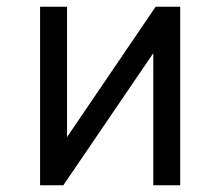

<svg xmlns="http://www.w3.org/2000/svg" viewBox="-20 -550 654 570"><path d="M179 -143V-530H99V0H168L435 -392V0H515V-530H442Z"/></svg>

Font: Cheyenne Sans
Style: Regular
Weight: 400
Designer: The Public Sans project authors (U.S. Web Design System), Libre Franklin designed by Pablo Impallari and Rodrigo Fuenzal
Foundry: The Cheyenne Sans Project Authors
Version: Version 2.007